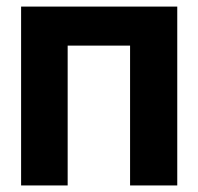

<svg xmlns="http://www.w3.org/2000/svg" viewBox="-20 -566 605 586"><path d="M186.5 0H44.4V-545.9H521V0H377V-426.8H186.5Z"/></svg>

Font: Inter Tight Stencil
Style: Bold
Weight: 700
Designer: Rasmus Andersson
Foundry: rsms
Version: Version 3.004;Glyphs 3.1.2 (3151)